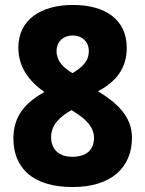

<svg xmlns="http://www.w3.org/2000/svg" viewBox="-20 -744 586 774"><path d="M274 -724C144 -724 54 -664 54 -552C54 -473 97 -417 159 -373C83 -331 34 -277 34 -186C34 -66 113 10 273 10C430 10 512 -70 512 -189C512 -275 451 -330 375 -376C447 -414 491 -468 491 -551C491 -664 406 -724 274 -724ZM273 -601C310 -601 338 -577 338 -538C338 -496 310 -472 272 -449C234 -472 208 -499 208 -538C208 -577 236 -601 273 -601ZM186 -191C186 -238 217 -271 268 -300L281 -292C323 -266 359 -233 359 -189C359 -141 330 -112 271 -112C216 -112 186 -144 186 -191Z"/></svg>

Font: Noto Sans Lao Looped SemiCondensed ExtraBold
Style: Regular
Weight: 800
Width: 4
Designer: Mark Frömberg, Ben Mitchell
Foundry: The Fontpad Ltd
Version: Version 1.002